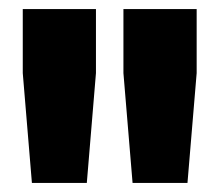

<svg xmlns="http://www.w3.org/2000/svg" viewBox="-20 -720 480 420"><path d="M189.9 -700.2V-560.1L169.9 -319.8H49.8L29.8 -560.1V-700.2ZM410.2 -700.2V-560.1L390.1 -319.8H270L250 -560.1V-700.2Z"/></svg>

Font: Fivo Sans Heavy
Style: Regular
Weight: 900
Designer: Alexander Slobzheninov
Foundry: Alexander Slobzheninov
Version: 1.0